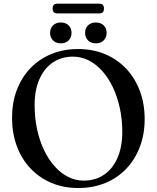

<svg xmlns="http://www.w3.org/2000/svg" viewBox="-20 -974 826 1012"><path d="M391.5 -715.5Q470.5 -715.5 534.8 -688.2Q599 -661 645.5 -611.5Q692 -562 717.2 -494.5Q742.5 -427 742.5 -346Q742.5 -266.5 717.2 -200Q692 -133.5 645.8 -84.8Q599.5 -36 535 -9.5Q470.5 17 392.5 17Q314.5 17 250.5 -10.2Q186.5 -37.5 140 -87Q93.5 -136.5 68.5 -204.2Q43.5 -272 43.5 -353.5Q43.5 -433 68.5 -499.2Q93.5 -565.5 139.8 -614Q186 -662.5 250 -689Q314 -715.5 391.5 -715.5ZM624.5 -280Q624.5 -346.5 611.2 -406Q598 -465.5 574.5 -514.8Q551 -564 518.5 -600.2Q486 -636.5 447 -656Q408 -675.5 364.5 -675.5Q304.5 -675.5 259 -645Q213.5 -614.5 188 -557.2Q162.5 -500 162.5 -419.5Q162.5 -352.5 175.5 -292.5Q188.5 -232.5 212 -183.2Q235.5 -134 267.8 -97.8Q300 -61.5 338.8 -41.8Q377.5 -22 421 -22Q482 -22 527.8 -52.8Q573.5 -83.5 599 -141.2Q624.5 -199 624.5 -280ZM300.5 -745.5Q275 -745.5 259.5 -761Q244 -776.5 244 -800.5Q244 -825 259.5 -840.2Q275 -855.5 300.5 -855.5Q326.5 -855.5 341.8 -840.2Q357 -825 357 -800.5Q357 -776.5 341.8 -761Q326.5 -745.5 300.5 -745.5ZM485 -745.5Q459.5 -745.5 444 -761Q428.5 -776.5 428.5 -800.5Q428.5 -825 444 -840.2Q459.5 -855.5 485 -855.5Q511 -855.5 526.5 -840.2Q542 -825 542 -800.5Q542 -776.5 526.5 -761Q511 -745.5 485 -745.5ZM257.5 -929Q257.5 -942 263.5 -948.2Q269.5 -954.5 281 -954.5H504.5Q516 -954.5 522 -948.2Q528 -942 528 -929Q528 -916 522 -909.8Q516 -903.5 504.5 -903.5H281Q269.5 -903.5 263.5 -909.8Q257.5 -916 257.5 -929Z"/></svg>

Font: Fraunces 36pt
Style: Regular
Weight: 400
Version: Version 1.000;[b76b70a41]